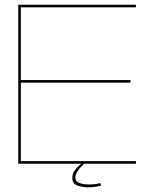

<svg xmlns="http://www.w3.org/2000/svg" viewBox="-20 -695 678 815"><path d="M57.5 0V-675H557V-664H68.5V-355H534V-344H68.5V-11H557V0ZM354 100Q329.5 100 308.2 92.2Q287 84.5 287 60.5Q287 44.5 295.2 31.5Q303.5 18.5 313.2 10Q323 1.5 326 0H336.5Q334.5 2 325.5 11.2Q316.5 20.5 308.2 33.5Q300 46.5 300 59.5Q300 76 317.5 82Q335 88 356.5 88Q386.5 88 406 82L409.5 93Q402 95 386.8 97.5Q371.5 100 354 100Z"/></svg>

Font: Anybody ExtraExpanded Thin
Style: Regular
Weight: 100
Width: 8
Designer: Tyler Finck
Foundry: Etcetera Type Company
Version: Version 1.010; ttfautohint (v1.8.3) -l 8 -r 50 -G 200 -x 14 